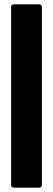

<svg xmlns="http://www.w3.org/2000/svg" viewBox="-20 -780 243 880"><path d="M31 68V-748Q31 -753 34.5 -756.5Q38 -760 43 -760H160Q165 -760 168.5 -756.5Q172 -753 172 -748V68Q172 73 168.5 76.5Q165 80 160 80H43Q38 80 34.5 76.5Q31 73 31 68Z"/></svg>

Font: Amber EN
Style: Bold
Weight: 700
Designer: Jeremy Tribby
Foundry: Tribby Type
Version: Version 1.408 November 24, 2021